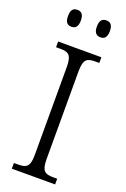

<svg xmlns="http://www.w3.org/2000/svg" viewBox="-171 -959 664 1013"><g transform="rotate(20 161.0 -453.0)"><path d="M241 -811C262 -811 277 -823 277 -858C277 -895 262 -906 241 -906C219 -906 204 -895 204 -858C204 -823 219 -811 241 -811ZM78 -811C99 -811 114 -823 114 -858C114 -895 99 -906 78 -906C56 -906 42 -895 42 -858C42 -823 56 -811 78 -811ZM39 0H282V-32H259C214 -32 194 -42 194 -111V-603C194 -672 214 -682 259 -682H282V-714H39V-682H63C108 -682 128 -672 128 -603V-110C128 -42 108 -32 63 -32H39Z"/></g></svg>

Font: Noto Serif Sinhala SemiCondensed Light
Style: Regular
Weight: 300
Width: 4
Designer: Jelle Bosma - Monotype Design Team
Foundry: Monotype Imaging Inc.
Version: Version 2.007